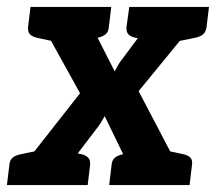

<svg xmlns="http://www.w3.org/2000/svg" viewBox="-28 -534 623 554"><path d="M-5 0 203 -265 65 -514H187Q201 -514 207 -510Q213 -506 217 -497L303 -328Q307 -336 311.5 -344Q316 -352 322 -360L423 -495Q430 -504 437.5 -509Q445 -514 454 -514H571L372 -271L514 0H393Q379 0 371.5 -7Q364 -14 359 -24L274 -199Q270 -192 266 -185Q262 -178 257 -171L145 -24Q139 -15 130 -7.5Q121 0 108 0H-5ZM161 -476 166 -514H240L235 -476ZM399 -476 404 -514H478L473 -476ZM419 -38 414 0H340L345 -38ZM168 -38 163 0H89L94 -38ZM160 -514 134 -413 79 -425Q65 -428 58.5 -435Q52 -442 53 -456L60 -514ZM293 -514 286 -456Q285 -442 276.5 -435Q268 -428 253 -425L195 -413L194 -514ZM444 -514 419 -413 363 -425Q349 -428 342.5 -435Q336 -442 337 -456L345 -514ZM575 -514 568 -456Q566 -442 558 -435Q550 -428 535 -425L476 -413V-514ZM420 0 445 -101 501 -89Q515 -86 521.5 -79Q528 -72 526 -58L519 0ZM125 0 151 -101 207 -89Q220 -86 226.5 -79Q233 -72 232 -58L225 0ZM-8 0 -1 -58Q0 -72 8.5 -79Q17 -86 32 -89L90 -101L91 0ZM287 0 294 -58Q295 -72 303.5 -79Q312 -86 327 -89L385 -101L386 0Z"/></svg>

Font: Aleo
Style: Bold Italic
Weight: 700
Italic angle: -7°
Version: Version 2.001;gftools[0.9.29]